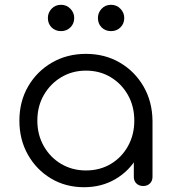

<svg xmlns="http://www.w3.org/2000/svg" viewBox="-20 -777 717 802"><path d="M331 5Q254 5 193 -31.5Q132 -68 96.5 -131Q61 -194 61 -273Q61 -353 97.5 -416Q134 -479 197 -515.5Q260 -552 339 -552Q418 -552 480.5 -515.5Q543 -479 579.5 -416Q616 -353 617 -273L586 -249Q586 -177 552.5 -119.5Q519 -62 461.5 -28.5Q404 5 331 5ZM339 -65Q397 -65 442.5 -92Q488 -119 514.5 -166.5Q541 -214 541 -273Q541 -333 514.5 -380Q488 -427 442.5 -454.5Q397 -482 339 -482Q282 -482 236 -454.5Q190 -427 163 -380Q136 -333 136 -273Q136 -214 163 -166.5Q190 -119 236 -92Q282 -65 339 -65ZM578 0Q561 0 550 -10.5Q539 -21 539 -38V-209L558 -288L617 -273V-38Q617 -21 606 -10.5Q595 0 578 0ZM235 -647Q211 -647 195.5 -662.5Q180 -678 180 -702Q180 -724 195.5 -740.5Q211 -757 235 -757Q258 -757 274 -740.5Q290 -724 290 -702Q290 -678 274 -662.5Q258 -647 235 -647ZM444 -647Q420 -647 404.5 -662.5Q389 -678 389 -702Q389 -724 404.5 -740.5Q420 -757 444 -757Q467 -757 483 -740.5Q499 -724 499 -702Q499 -678 483 -662.5Q467 -647 444 -647Z"/></svg>

Font: Comfortaa
Style: Regular
Weight: 400
Designer: Johan Aakerlund
Foundry: Johan Aakerlund
Version: Version 3.104; ttfautohint (v1.8.1.43-b0c9)